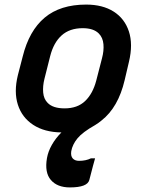

<svg xmlns="http://www.w3.org/2000/svg" viewBox="-20 -567 640 838"><path d="M185 123Q190 94 206.5 65Q223 36 248 11Q174 10 125 -22Q76 -54 58 -110Q40 -166 58 -239L79 -320Q107 -433 175 -490Q243 -547 356 -547Q428 -547 476 -516.5Q524 -486 542.5 -430Q561 -374 543 -298L524 -217Q496 -98 423 -41Q410 -30 395 -21Q340 10 318 37Q296 64 291 93Q288 114 297.5 124.5Q307 135 325 135Q355 135 377 124H395Q391 137 386 156.5Q381 176 370 218Q362 251 285 251Q230 251 202 218.5Q174 186 185 123ZM341 -444Q284 -444 249 -412.5Q214 -381 199 -322L174 -223Q166 -191 168.5 -163Q171 -135 188 -118Q211 -94 262 -94Q318 -94 351.5 -126Q385 -158 400 -215L425 -312Q434 -345 431.5 -374Q429 -403 411 -421Q388 -444 341 -444Z"/></svg>

Font: Recursive Sn Lnr St SmB
Style: Italic
Weight: 600
Italic angle: -15°
Version: Version 1.079;hotconv 1.0.112;makeotfexe 2.5.65598; ttfautoh